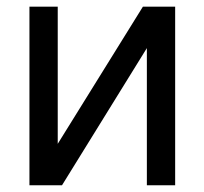

<svg xmlns="http://www.w3.org/2000/svg" viewBox="-20 -550 607 570"><path d="M404.3 -530.3H500V0H416V-407.2L164.1 0H67.4V-530.3H151.4V-123Z"/></svg>

Font: WEMIX Pretendard Variable
Style: Regular
Weight: 400
Designer: Base glyphs from Inter by Rasmus Andersson; Hangeul glyphs from Noto Sans CJK(Source Han Sans) by Jang Soo-young and Kan
Foundry: Kil Hyung-jin
Version: Version 1.000;Glyphs 3.2 (3208)